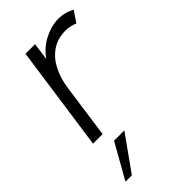

<svg xmlns="http://www.w3.org/2000/svg" viewBox="-224 -565 850 850"><g transform="rotate(-45 201.0 -140.0)"><path d="M112.5 -493H172.5L161 -411Q190 -453.5 236 -476.8Q282 -500 325.5 -500Q366 -500 401.5 -480L366.5 -428.5Q355 -434 339.8 -437.2Q324.5 -440.5 310.5 -440.5Q260 -440.5 224 -415.5Q188 -390.5 167 -349Q146 -307.5 138.5 -257L102.5 0H42.5ZM117.5 56.5H182L65 220.5H25Z"/></g></svg>

Font: HK Grotesk Light
Style: Italic
Weight: 300
Italic angle: -16°
Designer: Alfredo Marco Pradil
Foundry: Hanken Design Co.
Version: Version 3.001